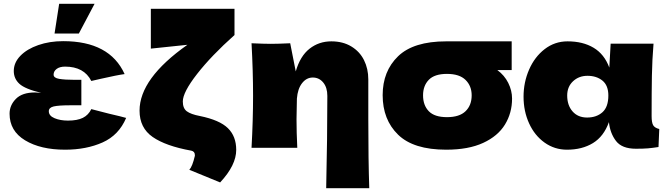

<svg xmlns="http://www.w3.org/2000/svg" viewBox="-20 -772 3484 1003"><path d="M52 -401Q52 -445 86.5 -480.5Q121 -516 180 -536.5Q239 -557 310 -557Q553 -557 631 -385Q593 -380 505 -360Q473 -352 457 -349Q419 -424 320 -424Q292 -424 276 -412Q260 -400 260 -382Q260 -365 289 -360Q318 -355 371 -355H405V-222H348Q286 -222 260.5 -216Q235 -210 235 -191Q235 -167 265 -154.5Q295 -142 335 -142Q384 -142 413 -156.5Q442 -171 457 -202L550 -178Q615 -163 639 -156Q601 -66 516 -28Q431 10 320 10Q192 10 111 -39Q30 -88 30 -178Q30 -222 63 -255.5Q96 -289 163 -289Q173 -289 195 -287Q111 -307 81.5 -334Q52 -361 52 -401ZM392 -597H265L289 -752H474Z M1130 181 969 115Q985 98 998 42V38Q998 19 979 15Q846 -9 777.5 -56.5Q709 -104 709 -194Q709 -362 959 -538L768 -518V-726H1205V-589Q1084 -481 1009.5 -385.5Q935 -290 935 -242Q935 -206 956 -190.5Q977 -175 1024 -166Q1127 -145 1170.5 -102.5Q1214 -60 1214 11Q1214 91 1130 181Z M1684 211Q1690 -56 1690 -271Q1690 -315 1668.5 -341Q1647 -367 1614 -367Q1581 -367 1558 -337.5Q1535 -308 1531 -257Q1529 -181 1529 -149Q1529 -81 1533 0H1294Q1302 -144 1302 -272Q1302 -400 1294 -546Q1360 -543 1395 -543Q1432 -543 1496 -546L1525 -399Q1548 -479 1597 -517.5Q1646 -556 1711 -556Q1771 -556 1815 -529.5Q1859 -503 1881.5 -458Q1904 -413 1904 -357V-151Q1904 65 1909 211Z M2578 -406Q2615 -379 2635 -339Q2655 -299 2655 -257Q2655 -182 2618 -121.5Q2581 -61 2504 -25.5Q2427 10 2311 10Q2140 10 2059.5 -68.5Q1979 -147 1979 -275Q1979 -400 2059.5 -478Q2140 -556 2311 -556H2317H2653V-406ZM2444 -274Q2444 -323 2412 -354.5Q2380 -386 2315 -386Q2250 -386 2220 -355Q2190 -324 2190 -274Q2190 -222 2220 -191Q2250 -160 2315 -160Q2380 -160 2412 -191Q2444 -222 2444 -274Z M3424 -98 3420 -4Q3388 1 3364.5 3Q3341 5 3302 5Q3229 5 3198 -35.5Q3167 -76 3161 -134Q3134 -59 3077.5 -24.5Q3021 10 2942 10Q2877 10 2825 -27Q2773 -64 2744 -127.5Q2715 -191 2715 -267Q2715 -342 2744 -408.5Q2773 -475 2825.5 -515.5Q2878 -556 2945 -556Q3025 -556 3081 -522.5Q3137 -489 3163 -419L3170 -544H3394Q3387 -460 3385.5 -376Q3384 -292 3384 -166Q3384 -132 3392 -118Q3400 -104 3424 -98ZM3158 -273Q3158 -326 3127 -351Q3096 -376 3049 -376Q3004 -376 2973.5 -347.5Q2943 -319 2943 -273Q2943 -222 2971 -190Q2999 -158 3047 -158Q3096 -158 3127 -185.5Q3158 -213 3158 -273Z"/></svg>

Font: Mantou Sans
Style: Regular
Weight: 400
Designer: Mant0u / artakana
Foundry: Mant0u / artakana
Version: Version 1.001;October 22, 2023;FontCreator 14.0.0.2901 64-bi